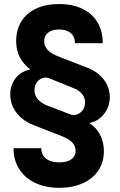

<svg xmlns="http://www.w3.org/2000/svg" viewBox="-20 -758 578 925"><path d="M45.1 -44.1H178.9Q178.9 -22.4 189.3 -7.1Q199.7 8.2 219.2 16.2Q238.7 24.2 265.6 24.2Q289.8 24.2 307.5 17.8Q325.1 11.4 334.6 -1.1Q344.1 -13.6 344.1 -31.3Q344.1 -48.4 335.4 -62.1Q326.7 -75.7 311.3 -85.5Q295.9 -95.3 272.7 -104.1L145.2 -154Q109.5 -167 83.4 -189.5Q57.3 -211.9 43.3 -241Q29.3 -270 29.3 -302.7Q29.3 -335.5 42.7 -361.7Q56.2 -387.8 78.3 -403.7Q100.4 -419.5 126 -422.6V-423Q104.9 -440.2 89.9 -459.4Q74.9 -478.6 66.5 -503.7Q58 -528.7 58 -560.5Q58 -615.4 83.2 -655.5Q108.3 -695.5 154.9 -717Q201.6 -738.5 264.6 -738.5Q329.7 -738.5 377.1 -715.7Q424.4 -693 449.7 -650.5Q475 -608.1 475 -550H341Q341 -570.5 332.1 -585.3Q323.2 -600 306.2 -607.9Q289.3 -615.8 265.2 -615.8Q243 -615.8 226.6 -609.1Q210.3 -602.3 201.6 -589.7Q193 -577.1 193 -559.7Q193 -541.3 202.4 -526.9Q211.9 -512.5 228.5 -502Q245.1 -491.5 269.8 -482.5L396.7 -433.4Q431.2 -420.8 456.6 -399.3Q482 -377.7 495.5 -349.8Q509 -321.8 509 -290.1Q509 -257.5 495.3 -230.6Q481.5 -203.6 459 -186.7Q436.4 -169.8 410.5 -165.7V-165.2Q445.3 -142.5 462.9 -107.2Q480.5 -71.9 480.5 -29.7Q480.5 23.2 453.8 63.3Q427.1 103.3 378.3 125.1Q329.6 146.9 265.9 146.9Q199.9 146.9 149.9 123.3Q99.8 99.8 72.5 56.6Q45.1 13.5 45.1 -44.1ZM320.8 -206.1Q332.6 -201.4 348.1 -205.7Q363.6 -210 375.4 -223.2Q387.2 -236.5 389.3 -256.5Q391.3 -272.3 385.8 -287.1Q380.3 -302 366.4 -314.4Q352.4 -326.9 329.3 -335.4L215.4 -381.5Q202.8 -386.7 187.5 -382.6Q172.2 -378.4 160.4 -365.2Q148.7 -352 146.7 -331.5Q144.3 -314.4 150.9 -298.5Q157.5 -282.7 172.2 -270.1Q186.9 -257.5 208.3 -249.4Z"/></svg>

Font: Intratopia Thin
Style: Regular
Weight: 100
Designer: Rasmus Andersson
Foundry: rsms
Version: Version 3.000;Glyphs 3.2.3 (3260)